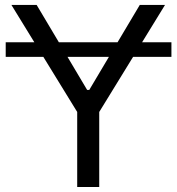

<svg xmlns="http://www.w3.org/2000/svg" viewBox="-20 -747 708 767"><path d="M664.8 -578.1H547.6L639.2 -727.3H538.4L449.6 -578.1H215.2L126.4 -727.3H25.6L117.2 -578.1H2.8V-519.9H153.1L288.4 -299.7V0H376.4V-299.7L511.7 -519.9H664.8ZM249.6 -519.9H415.1L336.6 -387.8H328.1Z"/></svg>

Font: Karasuma Gothic
Style: Regular
Weight: 400
Designer: Rasmus Andersson, Ryoko Nishizuka
Foundry: Genbu
Version: Version 1.00